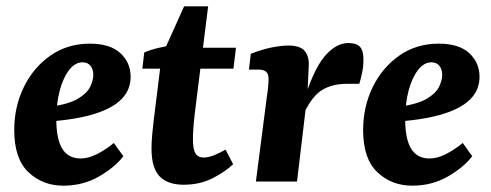

<svg xmlns="http://www.w3.org/2000/svg" viewBox="-20 -574 1551 607"><path d="M264 -436Q328 -436 360.5 -406Q393 -376 393 -331Q393 -291 365.5 -262Q338 -233 282 -215Q226 -197 140 -190L142 -237Q198 -245 226.5 -262Q255 -279 265 -299.5Q275 -320 275 -337Q275 -355 266 -366Q257 -377 241 -377Q217 -377 198 -352Q179 -327 168.5 -286.5Q158 -246 158 -197Q158 -134 177 -103.5Q196 -73 235 -73Q259 -73 286 -86.5Q313 -100 340 -122L370 -80Q342 -44 292 -15.5Q242 13 180 13Q115 13 70 -29.5Q25 -72 25 -163Q25 -236 55 -298Q85 -360 139 -398Q193 -436 264 -436Z M561 10Q510 10 484.5 -16.5Q459 -43 459 -104Q459 -127 461.5 -152Q464 -177 466 -194L491 -396L562 -554H638L596 -217Q593 -193 591.5 -171Q590 -149 590 -133Q590 -102 598 -89Q606 -76 624 -76Q639 -76 657.5 -83.5Q676 -91 693 -101L717 -55Q695 -33 654 -11.5Q613 10 561 10ZM430 -357 436 -408Q454 -416 480.5 -422.5Q507 -429 535 -432L579 -423H726L718 -357Z M789 0 824 -271Q826 -282 827.5 -297.5Q829 -313 829 -325Q829 -341 821 -347.5Q813 -354 797 -354H767L773 -404Q809 -418 839 -424Q869 -430 892 -430Q930 -430 944 -412Q958 -394 956 -364L952 -277L919 0ZM938 -247Q970 -353 1006 -395.5Q1042 -438 1081 -438Q1107 -438 1118 -426Q1129 -414 1129 -386Q1129 -364 1125 -345Q1121 -326 1116 -309H1076Q1031 -309 999 -290Q967 -271 940 -214Z M1367 -436Q1431 -436 1463.5 -406Q1496 -376 1496 -331Q1496 -291 1468.5 -262Q1441 -233 1385 -215Q1329 -197 1243 -190L1245 -237Q1301 -245 1329.5 -262Q1358 -279 1368 -299.5Q1378 -320 1378 -337Q1378 -355 1369 -366Q1360 -377 1344 -377Q1320 -377 1301 -352Q1282 -327 1271.5 -286.5Q1261 -246 1261 -197Q1261 -134 1280 -103.5Q1299 -73 1338 -73Q1362 -73 1389 -86.5Q1416 -100 1443 -122L1473 -80Q1445 -44 1395 -15.5Q1345 13 1283 13Q1218 13 1173 -29.5Q1128 -72 1128 -163Q1128 -236 1158 -298Q1188 -360 1242 -398Q1296 -436 1367 -436Z"/></svg>

Font: Rasa
Style: Bold Italic
Weight: 700
Italic angle: -7.10001°
Designer: Anna Giedrys (Yrsa+Rasa design), David Brezina (Yrsa art-direction, Rasa art-direction, design)
Foundry: Rosetta Type Foundry
Version: Version 2.004